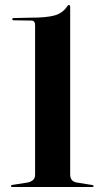

<svg xmlns="http://www.w3.org/2000/svg" viewBox="-20 -746 412 766"><path d="M35 -665Q29 -665 29 -670Q29 -674 35 -674L104.5 -675.5Q164 -675.5 196.2 -684Q228.5 -692.5 247 -719Q251 -726 254.5 -726Q260 -726 260 -718.5V-50Q260 -23 285 -18L347.5 -8Q353.5 -6.5 353.5 -4Q353.5 0 347.5 0H30Q23.5 0 23.5 -4.5Q23.5 -7 30.5 -8.5L91.5 -18Q104 -21 112 -28Q120 -35 120 -49.5V-645.5Q120 -664 105 -664Z"/></svg>

Font: Fraunces 144pt S000 SemiBold
Style: Regular
Weight: 600
Version: Version 1.000; ttfautohint (v1.8.3)